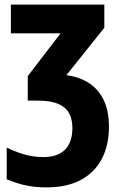

<svg xmlns="http://www.w3.org/2000/svg" viewBox="-20 -570 521 830"><path d="M431 -550V-450L267 -245Q322 -238 363.5 -211.5Q405 -185 428 -138Q451 -91 451 -22Q451 58 420 117Q389 176 329 208Q269 240 182 240Q140 240 108 234.5Q76 229 52 221Q28 213 9 205V68Q41 84 81.5 96.5Q122 109 168 109Q210 109 238 94Q266 79 279.5 51Q293 23 293 -15Q293 -56 278 -82Q263 -108 230.5 -121.5Q198 -135 144 -135H100V-241L242 -426H27V-550Z"/></svg>

Font: Noto Sans Display Condensed ExtraBold
Style: Regular
Weight: 800
Width: 3
Designer: Monotype Design Team
Foundry: Monotype Imaging Inc.
Version: Version 2.003